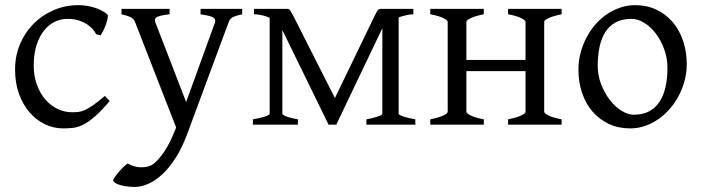

<svg xmlns="http://www.w3.org/2000/svg" viewBox="-20 -489 2752 753"><path d="M410.2 -92.8Q378.4 -55.2 354.2 -33.9Q330.1 -12.7 309.6 -1.7Q289.1 9.3 269.5 12Q250 14.6 227.1 14.6Q191.4 14.6 157.5 -1.2Q123.5 -17.1 97.2 -46.9Q70.8 -76.7 54.9 -119.6Q39.1 -162.6 39.1 -216.8Q39.1 -269.5 58.3 -315.4Q77.6 -361.3 111.1 -395.3Q144.5 -429.2 189.9 -449Q235.4 -468.8 288.1 -468.8Q304.2 -468.8 321 -466.1Q337.9 -463.4 353.3 -458.3Q368.7 -453.1 381.6 -446Q394.5 -439 402.8 -430.2Q403.8 -424.3 401.4 -413.6Q398.9 -402.8 394.5 -390.9Q390.1 -378.9 384.8 -367.9Q379.4 -356.9 375 -350.1L356.9 -355Q353 -363.8 344.2 -374Q335.4 -384.3 321.5 -393.6Q307.6 -402.8 288.3 -408.9Q269 -415 244.1 -415Q218.3 -415 194.6 -403.6Q170.9 -392.1 152.6 -369.1Q134.3 -346.2 123.3 -312Q112.3 -277.8 112.3 -231.9Q112.3 -190.4 124.8 -156.5Q137.2 -122.6 158 -98.6Q178.7 -74.7 205.8 -61.8Q232.9 -48.8 262.2 -48.8Q275.9 -48.8 287.6 -50Q299.3 -51.3 313.2 -57.6Q327.1 -64 345.5 -76.7Q363.8 -89.4 391.1 -112.8Z M929.7 -433.1Q915 -429.7 905.8 -426.8Q896.5 -423.8 890.6 -420.2Q884.8 -416.5 881.6 -411.9Q878.4 -407.2 876 -399.9L712.9 40Q692.4 94.2 667.2 132.8Q642.1 171.4 615 196Q587.9 220.7 560.5 232.4Q533.2 244.1 508.8 244.1Q490.2 244.1 474.6 241.7Q459 239.3 447.8 235.6Q436.5 231.9 430.2 227.3Q423.8 222.7 423.8 218.3Q423.8 215.3 429.7 206.5Q435.5 197.8 444.3 187.3Q453.1 176.8 463.1 167Q473.1 157.2 481 152.3Q504.4 166 527.6 167Q550.8 168 568.8 161.1Q577.6 158.2 589.4 147.5Q601.1 136.7 613 121.1Q625 105.5 636.5 85.7Q647.9 65.9 656.7 44.9L670.9 11.2L510.7 -399.9Q506.3 -413.6 493.7 -420.7Q481 -427.7 456.5 -433.1V-454.1H645V-433.1Q626 -430.7 614 -428.2Q602.1 -425.8 595.5 -422.1Q588.9 -418.5 587.9 -413.1Q586.9 -407.7 589.8 -399.9L710 -88.9L822.8 -399.9Q825.2 -407.2 823.5 -412.4Q821.8 -417.5 815.2 -421.1Q808.6 -424.8 796.6 -427.5Q784.7 -430.2 766.6 -433.1V-454.1H929.7Z M1601.1 -433.1Q1589.8 -433.1 1574.5 -429.7Q1559.1 -426.3 1543.5 -420.9V-43Q1543.5 -38.6 1561.5 -32.2Q1579.6 -25.9 1608.9 -21V0H1417V-21Q1444.3 -25.9 1461.9 -32Q1479.5 -38.1 1479.5 -43V-378.4L1298.8 0H1268.6L1087.4 -371.1V-43Q1087.4 -38.6 1103.3 -32.2Q1119.1 -25.9 1148.4 -21V0H971.7V-21Q985.4 -23.4 997.3 -26.1Q1009.3 -28.8 1018.3 -31.7Q1027.3 -34.7 1032.5 -37.6Q1037.6 -40.5 1037.6 -43V-419.4Q1021 -426.8 1004.4 -429.9Q987.8 -433.1 976.1 -433.1V-454.1H1106Q1109.9 -454.1 1112.5 -453.1Q1115.2 -452.1 1117.7 -448.7Q1120.1 -445.3 1123.3 -439.5Q1126.5 -433.6 1131.8 -423.8L1293.5 -104.5L1447.8 -423.8Q1453.1 -434.6 1456.5 -440.7Q1460 -446.8 1462.4 -449.7Q1464.8 -452.6 1467.3 -453.4Q1469.7 -454.1 1473.6 -454.1H1601.1Z M1972.7 0V-21Q2005.9 -27.8 2023.4 -35.9Q2041 -43.9 2041 -50.8V-210H1809.1V-50.8Q1809.1 -44.9 1825.4 -36.4Q1841.8 -27.8 1877.4 -21V0H1667.5V-21Q1700.7 -27.8 1718.3 -35.9Q1735.8 -43.9 1735.8 -50.8V-403.3Q1735.8 -409.2 1719.5 -417.7Q1703.1 -426.3 1667.5 -433.1V-454.1H1877.4V-433.1Q1844.2 -426.3 1826.7 -418.2Q1809.1 -410.2 1809.1 -403.3V-253.9H2041V-403.3Q2041 -409.2 2024.7 -417.7Q2008.3 -426.3 1972.7 -433.1V-454.1H2182.6V-433.1Q2149.4 -426.3 2131.8 -418.2Q2114.3 -410.2 2114.3 -403.3V-50.8Q2114.3 -44.9 2130.6 -36.4Q2147 -27.8 2182.6 -21V0Z M2597.7 -222.2Q2597.7 -260.7 2585 -295.7Q2572.3 -330.6 2552.2 -357.2Q2532.2 -383.8 2506.8 -399.4Q2481.4 -415 2456.5 -415Q2419.4 -415 2394 -400.9Q2368.7 -386.7 2353.3 -362.1Q2337.9 -337.4 2331.1 -303.7Q2324.2 -270 2324.2 -231Q2324.2 -192.4 2337.9 -157.5Q2351.6 -122.6 2372.3 -96.2Q2393.1 -69.8 2418 -54.4Q2442.9 -39.1 2465.3 -39.1Q2500 -39.1 2524.9 -52Q2549.8 -64.9 2565.9 -88.9Q2582 -112.8 2589.8 -146.5Q2597.7 -180.2 2597.7 -222.2ZM2673.3 -236.8Q2673.3 -204.1 2665 -172.9Q2656.7 -141.6 2642.1 -113.8Q2627.4 -85.9 2606.9 -62.3Q2586.4 -38.6 2561.8 -21.5Q2537.1 -4.4 2509.3 5.1Q2481.4 14.6 2451.7 14.6Q2405.3 14.6 2367.9 -2.9Q2330.6 -20.5 2304 -51.3Q2277.3 -82 2262.9 -124.5Q2248.5 -167 2248.5 -216.8Q2248.5 -249 2256.6 -280.3Q2264.6 -311.5 2279.1 -339.6Q2293.5 -367.7 2313.7 -391.4Q2334 -415 2358.6 -432.1Q2383.3 -449.2 2411.9 -459Q2440.4 -468.8 2470.7 -468.8Q2516.6 -468.8 2554 -451.2Q2591.3 -433.6 2617.9 -402.6Q2644.5 -371.6 2658.9 -329.1Q2673.3 -286.6 2673.3 -236.8Z"/></svg>

Font: Gentium Unicode
Style: Regular
Weight: 400
Version: Version 1.009